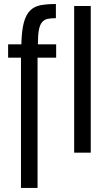

<svg xmlns="http://www.w3.org/2000/svg" viewBox="-20 -760 549 956"><path d="M167 175.9V-472.9H259.6V-539.3H168.7Q168.7 -584.4 173.6 -610.5Q178.4 -636.6 189.5 -649.6Q200.6 -662.6 217.5 -666.1Q234.4 -669.6 258.3 -669.6V-740Q215.3 -740 183.3 -734.3Q151.4 -728.6 130.4 -707.9Q109.4 -687.3 98.6 -647.4Q87.9 -607.6 86.4 -539.3H20.4V-472.9H84.4V175.9ZM349.3 -730V0H431.9V-730Z"/></svg>

Font: Secuela Black
Style: Regular
Weight: 900
Designer: Fernando Haro
Foundry: deFharo
Version: Version 1.704